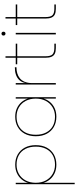

<svg xmlns="http://www.w3.org/2000/svg" viewBox="760 -1532 1026 2586"><g transform="rotate(-90 1273.0 -239.0)"><path d="M104 -375Q118 -423 151 -462Q184 -501 234 -524Q284 -547 348 -547Q426 -547 485 -513.5Q544 -480 577.5 -418Q611 -356 611 -270Q611 -184 577.5 -122Q544 -60 485 -26.5Q426 7 348 7Q284 7 234 -16Q184 -39 151 -78Q118 -117 104 -165V254H85V-540H104ZM591 -270Q591 -351 561 -409Q531 -467 476.5 -498Q422 -529 348 -529Q278 -529 222.5 -497Q167 -465 135.5 -406.5Q104 -348 104 -270Q104 -192 135.5 -134Q167 -76 222.5 -43.5Q278 -11 348 -11Q422 -11 476.5 -42Q531 -73 561 -131.5Q591 -190 591 -270Z M731 -270Q731 -356 764.5 -418Q798 -480 857 -513.5Q916 -547 994 -547Q1059 -547 1108.5 -524Q1158 -501 1191 -462Q1224 -423 1238 -375V-540H1257V0H1238V-165Q1224 -117 1191 -78Q1158 -39 1108.5 -16Q1059 7 994 7Q916 7 857 -26.5Q798 -60 764.5 -122Q731 -184 731 -270ZM1238 -270Q1238 -348 1206.5 -406.5Q1175 -465 1120 -497Q1065 -529 994 -529Q920 -529 865.5 -498Q811 -467 781 -409Q751 -351 751 -270Q751 -190 781 -131.5Q811 -73 865.5 -42Q920 -11 994 -11Q1065 -11 1120 -43.5Q1175 -76 1206.5 -134Q1238 -192 1238 -270Z M1447 -321 1440 -341Q1440 -393 1453.5 -432.5Q1467 -472 1494.5 -498.5Q1522 -525 1563.5 -538.5Q1605 -552 1660 -552V-530H1651Q1615 -530 1578.5 -519.5Q1542 -509 1512.5 -485.5Q1483 -462 1465 -421.5Q1447 -381 1447 -321ZM1427 0V-540H1447V0Z M1788 -142V-678H1808V-142Q1808 -69 1834 -44.5Q1860 -20 1921 -20H1978V0H1919Q1873 0 1844 -13.5Q1815 -27 1801.5 -58.5Q1788 -90 1788 -142ZM1978 -520H1700V-540H1978Z M2103 0V-540H2123V0ZM2113 -678Q2103 -678 2095 -685Q2087 -692 2087 -705Q2087 -718 2095 -725Q2103 -732 2113 -732Q2124 -732 2131.5 -725Q2139 -718 2139 -705Q2139 -692 2131.5 -685Q2124 -678 2113 -678Z M2316 -142V-678H2336V-142Q2336 -69 2362 -44.5Q2388 -20 2449 -20H2506V0H2447Q2401 0 2372 -13.5Q2343 -27 2329.5 -58.5Q2316 -90 2316 -142ZM2506 -520H2228V-540H2506Z"/></g></svg>

Font: Poppins Variable
Style: Regular
Weight: 100
Designer: Jonny Pinhorn
Foundry: Indian Type Foundry
Version: Version 6.000